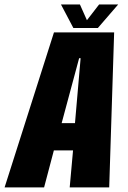

<svg xmlns="http://www.w3.org/2000/svg" viewBox="-58 -816 559 836"><path d="M-38 0 177 -675H439L417.5 0H245.5L260 -161H176.5L134 0ZM210.5 -280H268.5L293 -562.5H286.5ZM261.5 -694 207.5 -796.5H290L320.5 -728L373.5 -796.5H456.5L368 -694Z"/></svg>

Font: Anybody Condensed ExtraBold
Style: Italic
Weight: 800
Width: 3
Italic angle: -10°
Designer: Tyler Finck
Foundry: Etcetera Type Company
Version: Version 1.010; ttfautohint (v1.8.3) -l 8 -r 50 -G 200 -x 14 